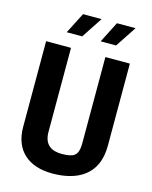

<svg xmlns="http://www.w3.org/2000/svg" viewBox="-137 -1028 893 1125"><g transform="rotate(15 310.0 -465.0)"><path d="M291 9.5C439 9.5 564 -52.5 564 -231V-730H415.5V-209C415.5 -158 404 -142 391 -131.5C378.5 -121 351 -115.5 315.5 -115.5C254 -115.5 207 -141 207 -220.5V-730H56V-210.5C56 -65.5 147.5 9.5 291 9.5ZM159 -812H253L336.5 -939H224ZM365 -812H458.5L542.5 -939H429.5Z"/></g></svg>

Font: Monaspace Argon
Style: Bold
Weight: 700
Designer: Riley Cran & the Lettermatic Team
Foundry: Lettermatic
Version: Version 1.000 (Monaspace Argon)